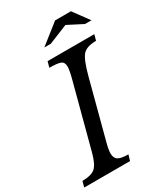

<svg xmlns="http://www.w3.org/2000/svg" viewBox="-259 -1059 1004 1157"><g transform="rotate(-30 243.0 -480.0)"><path d="M224 -168Q212 -124 212 -98Q212 -65 233 -52.5Q254 -40 303 -40L291 0H-28L-17 -40Q44 -40 71.5 -63Q99 -86 118 -158L235 -600Q250 -656 250 -682Q250 -712 229 -721Q208 -730 151 -730L162 -770H487L476 -730Q410 -730 383 -699.5Q356 -669 329 -566ZM324 -960H434L514 -851H469L364 -905L231 -851H186Z"/></g></svg>

Font: Libre Baskerville
Style: Italic
Weight: 400
Italic angle: -15°
Designer: Pablo Impallari, Rodrigo Fuenzalida
Foundry: Pablo Impallari, Rodrigo Fuenzalida
Version: Version 1.051;Glyphs 3.2.3 (3260)